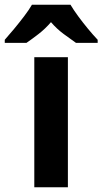

<svg xmlns="http://www.w3.org/2000/svg" viewBox="-72 -786 430 806"><path d="M213 0H72V-546H213ZM224 -766Q237 -744 256.5 -717.5Q276 -691 297.5 -665Q319 -639 338 -619V-606H247Q224 -622 195 -643.5Q166 -665 142 -693Q118 -665 89.5 -643Q61 -621 39 -606H-52V-619Q-35 -638 -13 -664.5Q9 -691 29.5 -718Q50 -745 62 -766Z"/></svg>

Font: Noto Sans Gurmukhi UI SemiCondensed
Style: Bold
Weight: 700
Width: 4
Designer: Jelle Bosma - Monotype Design Team
Foundry: Monotype Imaging Inc.
Version: Version 2.004; ttfautohint (v1.8.4.7-5d5b)